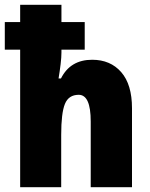

<svg xmlns="http://www.w3.org/2000/svg" viewBox="-25 -780 624 800"><path d="M231 -760V-688H328V-573H231V-561Q231 -541 227.5 -512Q224 -483 219 -453H229Q268 -531 359 -531Q435 -531 480 -479.5Q525 -428 525 -329V0H353V-274Q353 -385 303 -385Q261 -385 245.5 -347Q230 -309 230 -218V0H59V-573H-5V-688H59V-760Z"/></svg>

Font: Noto Sans Bengali Condensed Black
Style: Regular
Weight: 900
Width: 3
Designer: Joana Ranito - Universal Thirst; Jelle Bosma - Monotype Design Team
Foundry: Universal Thirst ehf.
Version: Version 3.000; ttfautohint (v1.8.4.7-5d5b)